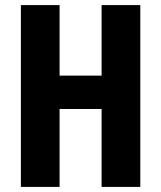

<svg xmlns="http://www.w3.org/2000/svg" viewBox="-20 -734 633 754"><path d="M531 0V-714H379V-437H214V-714H62V0H214V-306H379V0Z"/></svg>

Font: Noto Sans Khmer UI ExtraCondensed ExtraBold
Style: Regular
Weight: 800
Width: 2
Designer: Danh Hong and the Monotype Design Team
Foundry: Monotype Imaging Inc.
Version: Version 2.002